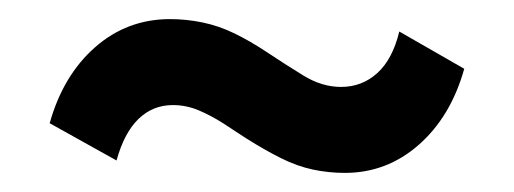

<svg xmlns="http://www.w3.org/2000/svg" viewBox="-20 -387 538 201"><path d="M341 -206Q324 -206 307.5 -209.5Q291 -213 274 -221.5Q257 -230 238 -242Q226 -250 213.5 -258Q201 -266 188 -271.5Q175 -277 161 -277Q140 -277 125 -262.5Q110 -248 102 -219L32 -258Q46 -308 79.5 -337.5Q113 -367 158 -367Q175 -367 192 -363.5Q209 -360 225.5 -352Q242 -344 260 -332Q278 -320 297.5 -308Q317 -296 337 -296Q359 -296 375 -310.5Q391 -325 398 -354L466 -315Q452 -265 418.5 -235.5Q385 -206 341 -206Z"/></svg>

Font: Nunito Sans 10pt Condensed ExtraBold
Style: Regular
Weight: 800
Width: 3
Designer: Vernon Adams
Foundry: Vernon Adams
Version: Version 3.101;gftools[0.9.27]